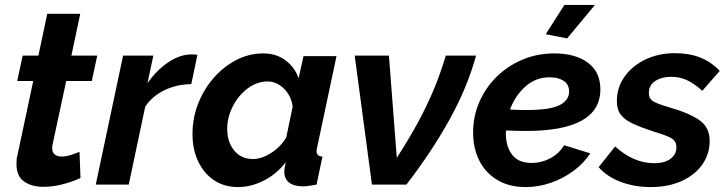

<svg xmlns="http://www.w3.org/2000/svg" viewBox="-20 -750 2957 780"><path d="M47 -83Q47 -92 47.5 -101Q48 -110 51 -120L115 -421H50L72 -524H136L172 -694H306L270 -524H375L353 -421H249L194 -165Q193 -161 192.5 -156.5Q192 -152 192 -149Q192 -130 203 -122Q214 -114 230 -114Q249 -114 269.5 -121Q290 -128 303 -133L307 -27Q278 -13 237 -2Q196 9 156 9Q109 9 78 -12.5Q47 -34 47 -83Z M480 -524H603L579 -412Q617 -466 664.5 -497.5Q712 -529 758 -529Q775 -529 782 -527L757 -408Q700 -408 650 -384.5Q600 -361 570 -317L503 0H369Z M948 10Q890 10 848.5 -18.5Q807 -47 784.5 -95.5Q762 -144 762 -205Q762 -270 785 -329Q808 -388 848.5 -434Q889 -480 940.5 -506.5Q992 -533 1049 -533Q1103 -533 1140.5 -504.5Q1178 -476 1193 -432L1213 -522H1347L1269 -154Q1266 -142 1266 -136Q1266 -115 1290 -114L1266 0Q1248 3 1234.5 5Q1221 7 1211 7Q1175 7 1155 -8Q1135 -23 1135 -53Q1135 -66 1141 -91Q1103 -42 1051 -16Q999 10 948 10ZM1008 -104Q1043 -104 1082 -129Q1121 -154 1143 -192L1169 -317Q1163 -361 1133.5 -390Q1104 -419 1067 -419Q1024 -419 986.5 -391Q949 -363 926 -318.5Q903 -274 903 -226Q903 -174 931 -139Q959 -104 1008 -104Z M1421 -524H1560L1592 -109Q1640 -183 1676.5 -250Q1713 -317 1741 -383.5Q1769 -450 1791 -524H1914Q1878 -393 1805 -262Q1732 -131 1631 0H1491Z M2116 10Q2049 10 2001 -18.5Q1953 -47 1927.5 -97Q1902 -147 1902 -212Q1902 -277 1927 -335Q1952 -393 1997 -437.5Q2042 -482 2102 -507.5Q2162 -533 2232 -533Q2317 -533 2368 -495.5Q2419 -458 2419 -387Q2419 -218 2117 -218Q2099 -218 2078.5 -218.5Q2058 -219 2036 -220Q2035 -214 2035 -207Q2035 -155 2060.5 -121.5Q2086 -88 2140 -88Q2180 -88 2215.5 -107Q2251 -126 2272 -160L2378 -127Q2351 -86 2309.5 -55.5Q2268 -25 2218 -7.5Q2168 10 2116 10ZM2213 -436Q2157 -436 2115 -399Q2073 -362 2052 -305Q2069 -304 2085.5 -303.5Q2102 -303 2118 -303Q2215 -303 2253.5 -323Q2292 -343 2292 -378Q2292 -407 2270 -421.5Q2248 -436 2213 -436ZM2284 -594 2197 -611 2273 -730H2397Z M2623 10Q2558 10 2502 -11Q2446 -32 2412 -71L2479 -155Q2554 -87 2638 -87Q2680 -87 2704 -105Q2728 -123 2728 -152Q2728 -177 2706.5 -189Q2685 -201 2637 -215Q2585 -232 2551.5 -247.5Q2518 -263 2502 -284Q2486 -305 2486 -339Q2486 -395 2517.5 -439Q2549 -483 2602.5 -508.5Q2656 -534 2722 -534Q2779 -534 2824 -516.5Q2869 -499 2904 -462L2833 -381Q2800 -411 2770.5 -424.5Q2741 -438 2707 -438Q2668 -438 2642 -421Q2616 -404 2616 -372Q2616 -349 2634.5 -338Q2653 -327 2699 -314Q2782 -290 2822.5 -261Q2863 -232 2863 -178Q2863 -124 2833 -81.5Q2803 -39 2749 -14.5Q2695 10 2623 10Z"/></svg>

Font: Raleway
Style: Bold Italic
Weight: 700
Italic angle: -12°
Designer: Matt McInerney, Pablo Impallari, Rodrigo Fuenzalida
Foundry: Matt McInerney, Pablo Impallari, Rodrigo Fuenzalida
Version: Version 4.101;RELEASE